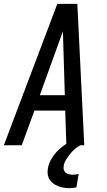

<svg xmlns="http://www.w3.org/2000/svg" viewBox="-35 -755 555 998"><path d="M-15 0 263 -735H367L403 0H310L304 -180H144L78 0ZM302 -260 295 -490Q294 -516 293.5 -541.5Q293 -567 292 -592Q283 -567 273.5 -541.5Q264 -516 255 -490L172 -260ZM326 223Q310 223 295.5 220.5Q281 218 267 212.5Q253 207 241.5 198.5Q230 190 222.5 178Q215 166 213 151Q211 136 214 120Q219 91 236.5 64Q254 37 278.5 16Q303 -5 331 -19Q359 -33 388 -40L382 0Q366 9 352.5 21Q339 33 328 47Q317 61 307.5 76.5Q298 92 296 109Q294 119 297 128.5Q300 138 307.5 143.5Q315 149 324.5 151Q334 153 344 153Q352 153 359.5 152Q367 151 374 149L362 219Q353 221 344 222Q335 223 326 223Z"/></svg>

Font: Iosevka Medium
Style: Italic
Weight: 500
Italic angle: -9°
Monospace: yes
Designer: Belleve Invis
Foundry: Belleve Invis
Version: Version 32.5.0; ttfautohint (v1.8.4)